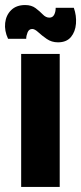

<svg xmlns="http://www.w3.org/2000/svg" viewBox="-39 -742 322 762"><path d="M45 0V-528H198V0ZM191 -574Q166 -574 146.5 -587.5Q127 -601 113 -614Q99 -627 89 -627Q76 -627 70.5 -613.5Q65 -600 65 -588H-7Q-22 -620 -18.5 -651Q-15 -682 5.5 -702Q26 -722 61 -722Q86 -722 102.5 -709.5Q119 -697 131 -684.5Q143 -672 157 -672Q170 -672 176 -683.5Q182 -695 182 -711H254Q265 -680 262.5 -648Q260 -616 242.5 -595Q225 -574 191 -574Z"/></svg>

Font: Bricolage Grotesque Condensed ExtraBold
Style: Regular
Weight: 800
Width: 3
Designer: Mathieu Triay
Foundry: Atelier Triay
Version: Version 1.000;gftools[0.9.30]